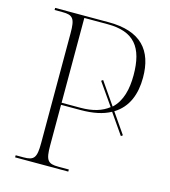

<svg xmlns="http://www.w3.org/2000/svg" viewBox="-107 -800 785 886"><g transform="rotate(15 285.5 -357.0)"><path d="M47 0H301V-10H251C200 -10 189 -24 189 -95V-289H281C342 -289 389 -299 425 -319L493 -221L501 -227L434 -324C498 -363 522 -430 522 -508C522 -638 457 -714 303 -714H47V-704H84C135 -704 146 -690 146 -620V-95C146 -24 135 -10 84 -10H47ZM278 -299H189V-704H300C427 -704 477 -641 477 -507C477 -441 463 -381 421 -343L347 -450L339 -444L413 -338C381 -313 339 -299 278 -299Z"/></g></svg>

Font: Noto Serif Display ExtraLight
Style: Regular
Weight: 200
Designer: Monotype Design Team
Foundry: Monotype Imaging Inc.
Version: Version 2.009